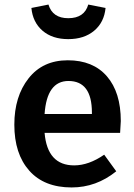

<svg xmlns="http://www.w3.org/2000/svg" viewBox="-20 -809 589 844"><path d="M118 -774 193 -789Q211 -729 280 -729Q351 -729 368 -789L444 -774Q438 -711 394 -674Q350 -637 280 -637Q210 -637 167 -674Q124 -711 118 -774ZM511 -277Q511 -267 508 -225H176Q188 -82 306 -82Q370 -82 438 -129L491 -56Q403 15 295 15Q174 15 108.5 -59Q43 -133 43 -261Q43 -385 105.5 -464.5Q168 -544 278 -544Q389 -544 450 -473.5Q511 -403 511 -277ZM384 -308V-314Q384 -453 281 -453Q186 -453 176 -308Z"/></svg>

Font: FiraGO Medium
Style: Regular
Weight: 500
Designer: bBox Type
Foundry: bBox Type GmbH
Version: Version 1.001;PS 001.001;hotconv 1.0.88;makeotf.lib2.5.64775